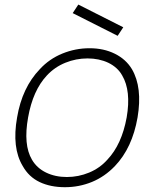

<svg xmlns="http://www.w3.org/2000/svg" viewBox="-20 -784 638 820"><path d="M506.5 -667.5 482.5 -631 290.5 -728 314.5 -764.5ZM77 -75Q30 -153 53 -282.5Q74.5 -410 150 -488.5Q190.5 -532.5 246.2 -555.2Q302 -578 362.5 -578Q423 -578 470.5 -554.5Q518 -531 543.5 -488.5Q589 -410.5 567.5 -282.5Q545 -152.5 471 -75Q427.5 -29.5 372.8 -7Q318 15.5 257.5 15.5Q195.5 15.5 149.2 -6.5Q103 -28.5 77 -75ZM116.5 -102Q137.5 -66 176.8 -47Q216 -28 265.5 -28Q315 -28 360.8 -47Q406.5 -66 438.5 -102Q500 -167 521 -282.5Q540.5 -396 502 -461.5Q492 -479.5 477 -493Q462 -506.5 442.8 -515.8Q423.5 -525 401 -529.8Q378.5 -534.5 354 -534.5Q304.5 -534.5 259 -516Q213.5 -497.5 180 -461.5Q120.5 -398 100 -282.5Q79 -165.5 116.5 -102Z"/></svg>

Font: Russisch Sans ExtraLight
Style: Italic
Weight: 200
Width: 4
Italic angle: -10°
Designer: Michael Sharanda (font) & Cristiano Sobral (main changes)
Foundry: Michael Sharanda
Version: Version 2.00;September 8, 2020;FontCreator 13.0.0.2681 64-bi